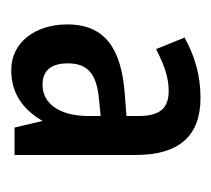

<svg xmlns="http://www.w3.org/2000/svg" viewBox="-38 -724 385 350"><g transform="rotate(90 155.0 -549.5)"><path d="M159 -722C118 -722 84 -712 49 -693L70 -641C97 -655 121 -664 146 -664C179 -664 192 -647 192 -608V-587L152 -584C72 -578 25 -550 25 -479C25 -422 57 -377 108 -377C150 -377 179 -397 201 -434L213 -383H263V-604C263 -682 229 -722 159 -722ZM162 -537 192 -540V-518C192 -466 170 -434 135 -434C109 -434 96 -450 96 -480C96 -517 116 -533 162 -537Z"/></g></svg>

Font: Noto Sans Devanagari ExtraCondensed Medium
Style: Regular
Weight: 500
Width: 2
Designer: Jelle Bosma - Monotype Design Team
Foundry: Monotype Imaging Inc.
Version: Version 2.004